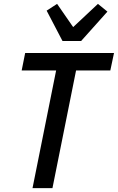

<svg xmlns="http://www.w3.org/2000/svg" viewBox="-20 -972 609 992"><path d="M373 -608 251 0H148L270 -608H92L110 -698H569L550 -608ZM303 -760 221 -917 275 -952 358 -832 486 -952 535 -912 399 -760Z"/></svg>

Font: IBM Plex Sans Condensed Medium
Style: Italic
Weight: 500
Width: 3
Italic angle: -11°
Designer: Mike Abbink, Paul van der Laan, Pieter van Rosmalen
Foundry: Bold Monday
Version: Version 1.3